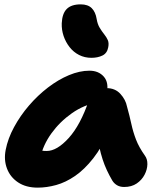

<svg xmlns="http://www.w3.org/2000/svg" viewBox="-20 -850 741 880"><path d="M153 10Q99 10 63 -14Q27 -38 12 -77.5Q-3 -117 6 -163Q16 -215 44.5 -267.5Q73 -320 113 -366.5Q153 -413 200 -449Q247 -485 296 -505.5Q345 -526 390 -526Q432 -526 456 -498.5Q480 -471 469 -420Q466 -403 454.5 -393.5Q443 -384 429 -381Q365 -370 309.5 -331Q254 -292 215.5 -238.5Q177 -185 165 -127Q163 -113 162.5 -101.5Q162 -90 164 -73L112 -187Q134 -170 152 -164Q170 -158 194 -158Q241 -158 295 -217.5Q349 -277 388 -392Q397 -418 421 -432Q445 -446 469 -446Q508 -446 532 -419.5Q556 -393 562 -362Q574 -319 582 -282Q590 -245 603.5 -210Q617 -175 644 -137Q656 -121 655.5 -97Q655 -73 642.5 -49Q630 -25 606.5 -9Q583 7 549 7Q530 7 516.5 -1Q503 -9 495 -22Q481 -46 470 -69.5Q459 -93 450.5 -119Q442 -145 435 -177Q428 -209 421 -249L482 -255Q448 -176 407.5 -124.5Q367 -73 324 -43.5Q281 -14 237.5 -2Q194 10 153 10ZM399 -585Q368 -585 342.5 -598Q317 -611 299 -634Q281 -657 271.5 -685Q262 -713 263 -743Q265 -788 286 -809Q307 -830 350 -830Q383 -830 400.5 -812.5Q418 -795 423 -763Q427 -739 437 -722.5Q447 -706 457.5 -693Q468 -680 474 -666.5Q480 -653 476 -633Q471 -606 449.5 -595.5Q428 -585 399 -585Z"/></svg>

Font: Shantell Sans ExtraBold
Style: Italic
Weight: 800
Italic angle: -11°
Designer: Stephen Nixon, Anya Danilova, Shantell Martin
Foundry: Arrow Type
Version: Version 1.011;[c5ecc13dd]